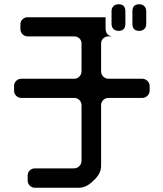

<svg xmlns="http://www.w3.org/2000/svg" viewBox="-20 -783 768 902"><path d="M476 -702H110Q96 -702 86 -692.5Q76 -683 76 -669V-646Q76 -632 86 -622Q96 -612 110 -612H329Q343 -612 353 -602.5Q363 -593 363 -579V-448Q363 -434 353 -423.5Q343 -413 329 -413H80Q66 -413 56 -403Q46 -393 46 -379V-358Q46 -343 56 -333Q66 -323 80 -323H329Q343 -323 353 -313Q363 -303 363 -288V-28Q363 -13 352.5 -2.5Q342 8 327 8H144Q130 8 120 17.5Q110 27 110 42V65Q110 79 120 89Q130 99 144 99H350Q382 99 410 74L430 55Q455 27 455 -4V-288Q455 -303 465 -313Q475 -323 490 -323H648Q662 -323 672.5 -333Q683 -343 683 -358V-379Q683 -393 672.5 -403Q662 -413 648 -413H490Q475 -413 465 -423.5Q455 -434 455 -448V-579Q455 -593 465 -602.5Q475 -612 490 -612H505Q476 -618 476 -650ZM634 -638Q649 -638 658 -647Q667 -656 667 -671V-730Q667 -745 658 -754Q649 -763 634 -763Q602 -763 602 -730V-671Q602 -638 634 -638ZM537 -638Q569 -638 569 -671V-730Q569 -763 537 -763Q522 -763 513 -754Q504 -745 504 -730V-671Q504 -656 513 -647Q522 -638 537 -638Z"/></svg>

Font: WD-XL Lubrifont TC
Style: Regular
Weight: 400
Designer: [WD-XL Lubrifont] Copyright 2020-2022 (c) NightFurySL2001, Skr-ZERO; [ZCOOL QingKe HuangYou] Copyright 2018-2022 (c) The
Version: Version 2.001;hotconv 1.1.1;makeotfexe 2.6.0